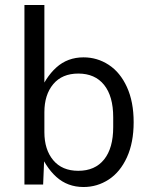

<svg xmlns="http://www.w3.org/2000/svg" viewBox="-20 -740 603 770"><path d="M133 -144 158 -120 153 0H78V-720H158V-380L133 -356Q161 -429 206 -469.5Q251 -510 315 -510Q370 -510 416 -480Q462 -450 489 -391Q516 -332 516 -250Q516 -168 489 -109Q462 -50 416 -20Q370 10 315 10Q251 10 206 -30.5Q161 -71 133 -144ZM434 -230V-270Q434 -354 397.5 -399.5Q361 -445 294 -445Q229 -445 193.5 -402.5Q158 -360 158 -290V-210Q158 -140 193.5 -97.5Q229 -55 294 -55Q361 -55 397.5 -100.5Q434 -146 434 -230Z"/></svg>

Font: TASA Orbiter VF Text
Style: Regular
Weight: 400
Designer: Weizhong Zhang
Foundry: 本地遙控
Version: Version 1.001;Glyphs 3.2 (3192)